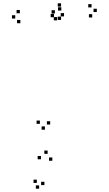

<svg xmlns="http://www.w3.org/2000/svg" viewBox="-20 -767 660 1165"><path d="M284.5 -11.5V-31.5H264.5V-11.5ZM368.5 -667.5V-687.5H348.5V-667.5ZM350.5 -646V-666H330.5V-646ZM539.5 -661V-681H519.5V-661ZM567.5 -694V-714H547.5V-694ZM535.5 -722V-742H515.5V-722ZM350.5 -727V-747H330.5V-727ZM313 -685V-705H293V-685ZM352 -703V-723H332V-703ZM100.5 -686.5V-706.5H80.5V-686.5ZM72.5 -654.5V-674.5H52.5V-654.5ZM103.5 -626V-646H83.5V-626ZM326.5 -643.5V-663.5H306.5V-643.5ZM307.5 -662.5V-682.5H287.5V-662.5ZM222 -15.5V-35.5H202V-15.5ZM252.5 20V0H232.5V20ZM249.5 356V336H229.5V356ZM297.5 208.5V188.5H277.5V208.5ZM269 166.5V146.5H249V166.5ZM228.5 199.5V179.5H208.5V199.5ZM203.5 343V323H183.5V343ZM217.5 378V358H197.5V378Z"/></svg>

Font: Monaspace Radon Dots Var
Style: Regular
Weight: 400
Designer: Riley Cran and the Lettermatic Team
Version: Version 1.100 (Monaspace Radon Dots)